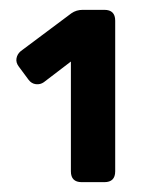

<svg xmlns="http://www.w3.org/2000/svg" viewBox="-20 -720 316 390"><path d="M146 -350Q124 -350 124 -372V-595L69 -553Q62 -548 53 -549Q44 -550 38 -558L18 -585Q12 -593 13.5 -601.5Q15 -610 22 -616L125 -693Q135 -700 148 -700H192Q214 -700 214 -678V-372Q214 -350 192 -350Z"/></svg>

Font: Rubik Light Medium
Style: Regular
Weight: 500
Version: Version 2.104